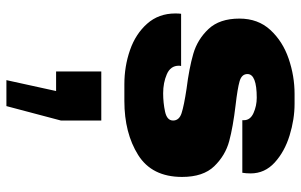

<svg xmlns="http://www.w3.org/2000/svg" viewBox="-190 -371 939 599"><g transform="rotate(90 279.5 -71.5)"><path d="M521 -384Q521 -370 519 -358H355V-363Q355 -383 332.5 -393Q310 -403 285 -403Q211 -403 211 -374Q211 -356 233.5 -349.5Q256 -343 308 -337Q376 -329 420.5 -317Q465 -305 498.5 -270.5Q532 -236 532 -170Q532 -76 463.5 -33Q395 10 295 10H243Q187 10 136.5 -7.5Q86 -25 54 -61Q22 -97 22 -149Q22 -160 23 -167H186Q185 -164 185 -160Q185 -134 211.5 -122.5Q238 -111 271 -111Q301 -111 328.5 -117Q356 -123 356 -142Q356 -161 333 -168.5Q310 -176 257 -184Q193 -192 148 -205Q103 -218 70.5 -252.5Q38 -287 38 -349Q38 -407 73.5 -445.5Q109 -484 163 -502.5Q217 -521 273 -521H304Q352 -521 402.5 -505.5Q453 -490 487 -459Q521 -428 521 -384ZM264 223H203V82H356V208L311 378H230Z"/></g></svg>

Font: Chivo Black
Style: Regular
Weight: 900
Designer: Hector Gatti
Foundry: Omnibus-Type
Version: Version 1.007